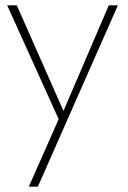

<svg xmlns="http://www.w3.org/2000/svg" viewBox="-20 -480 480 720"><path d="M422 -460 122 220H88L200 -33L7 -460H43L218 -64L388 -460Z"/></svg>

Font: Jost* Thin
Style: Regular
Weight: 200
Version: Version 3.7